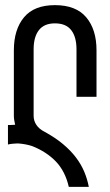

<svg xmlns="http://www.w3.org/2000/svg" viewBox="-20 -728 430 748"><path d="M153 -215C139.7 -221.7 129.3 -230.3 122 -241C114.7 -251.7 111 -263.7 111 -277V-536C111 -568 117.8 -592.8 131.5 -610.5C145.2 -628.2 166 -637 194 -637C222.7 -637 243.8 -628.2 257.5 -610.5C271.2 -592.8 278 -568 278 -536V-351H356V-532C356 -586 342.7 -628.8 316 -660.5C289.3 -692.2 248.7 -708 194 -708C140 -708 99.8 -692.2 73.5 -660.5C47.2 -628.8 34 -586 34 -532V-277C34 -271 34.5 -265.2 35.5 -259.5C36.5 -253.8 37.7 -248 39 -242C35.7 -242 32.7 -241.8 30 -241.5C27.3 -241.2 24.3 -241 21 -241H11V-165C15.7 -166.3 21.7 -167.3 29 -168C33.7 -168.7 38.7 -169 44 -169H53C61.7 -168.3 70.5 -167.2 79.5 -165.5C88.5 -163.8 97 -161.7 105 -159C142.3 -144.3 173.2 -124.3 197.5 -99C221.8 -73.7 238.7 -40.7 248 0H326C322 -20.7 316 -40.5 308 -59.5C300 -78.5 289.2 -97 275.5 -115C261.8 -133 245 -150.3 225 -167C205 -183.7 181 -199.7 153 -215Z"/></svg>

Font: Bebas Neue Regular two
Style: Regular2
Weight: 400
Designer: Ryoichi Tsunekawa & LGV (GE)
Foundry: Free Software Foundation, Inc.
Version: Version 1.003 August 13, 2016